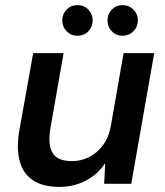

<svg xmlns="http://www.w3.org/2000/svg" viewBox="-20 -720 647 752"><path d="M212 12Q149 12 110 -13.5Q71 -39 57.5 -87.5Q44 -136 55 -205L110 -512H229L177 -215Q167 -153 186 -121Q205 -89 262 -89Q298 -89 329.5 -105Q361 -121 383.5 -151.5Q406 -182 414 -226L464 -512H584L494 0H388L392 -81Q364 -38 317 -13Q270 12 212 12ZM283 -580Q258 -580 241 -597.5Q224 -615 224 -640Q224 -665 241 -682.5Q258 -700 283 -700Q309 -700 326 -682.5Q343 -665 343 -640Q343 -615 326 -597.5Q309 -580 283 -580ZM460 -580Q435 -580 418 -597.5Q401 -615 401 -640Q401 -665 418 -682.5Q435 -700 460 -700Q485 -700 502.5 -682.5Q520 -665 520 -640Q520 -615 502.5 -597.5Q485 -580 460 -580Z"/></svg>

Font: DM Sans 12pt SemiBold
Style: Italic
Weight: 600
Italic angle: -10°
Version: Version 4.004;gftools[0.9.30]